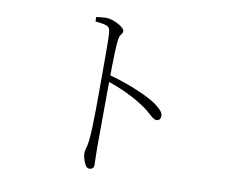

<svg xmlns="http://www.w3.org/2000/svg" viewBox="-83 -849 1166 987"><g transform="rotate(10 500.0 -355.5)"><path d="M442 34Q430 34 421.5 19.5Q413 5 408.5 -12.5Q404 -30 404 -39Q404 -54 409 -69Q414 -84 417 -111Q420 -139 421.5 -182Q423 -225 423.5 -273.5Q424 -322 424 -367Q424 -412 424 -443Q424 -473 424 -505.5Q424 -538 424 -569.5Q424 -601 423.5 -629Q423 -657 421 -676Q420 -699 403 -706Q386 -713 343 -717L342 -740Q360 -742 372 -743.5Q384 -745 394 -745Q409 -745 425.5 -739.5Q442 -734 457.5 -726Q473 -718 482.5 -709Q492 -700 492 -692Q492 -684 488 -679Q484 -674 479.5 -666.5Q475 -659 473 -643Q470 -615 468.5 -577.5Q467 -540 466.5 -504Q466 -468 466 -442Q466 -429 465.5 -388.5Q465 -348 465 -293.5Q465 -239 464.5 -182Q464 -125 464 -78Q464 -47 465 -25.5Q466 -4 466 10Q466 22 459.5 28Q453 34 442 34ZM739 -272Q732 -272 724.5 -276.5Q717 -281 707.5 -289.5Q698 -298 684.5 -309.5Q671 -321 651 -334Q612 -360 564 -383Q516 -406 459 -425V-459Q531 -440 600 -412Q669 -384 711 -357Q730 -344 745.5 -328Q761 -312 761 -296Q761 -287 755.5 -279.5Q750 -272 739 -272Z"/></g></svg>

Font: Noto Serif JP ExtraLight
Style: Regular
Weight: 200
Designer: Ryoko NISHIZUKA  (kana & ideographs); Frank Grießhammer (Latin, Greek & Cyrillic); Wenlong ZHANG  (bopomofo); Sandoll Co
Foundry: Adobe
Version: Version 2.002-H1;hotconv 1.1.0;makeotfexe 2.6.0